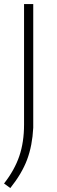

<svg xmlns="http://www.w3.org/2000/svg" viewBox="-20 -760 284 950"><path d="M0 148Q52 81.5 75.5 12.5Q99 -56.5 99 -143.5V-740H144.5V-128Q140 -39.5 114.2 29.5Q88.5 98.5 31 170.5Z"/></svg>

Font: Encode Sans Semi Expanded ExLight
Style: Regular
Weight: 275
Width: 6
Designer: Multiple Designers
Foundry: Impallari Type
Version: Version 2.000